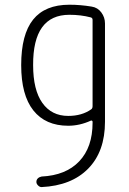

<svg xmlns="http://www.w3.org/2000/svg" viewBox="-20 -550 540 801"><path d="M269.5 -488.3Q117.2 -488.3 118.2 -278.3Q118.2 -174.8 156.7 -120.6Q195.3 -66.4 264.6 -66.4Q321.3 -66.4 360.4 -93.8Q366.2 -97.7 366.2 -107.4V-466.8Q366.2 -475.6 358.4 -477.5Q317.4 -488.3 269.5 -488.3ZM264.6 -25.4Q169.9 -25.4 119.1 -89.4Q68.4 -153.3 68.4 -278.3Q68.4 -406.2 118.2 -468.3Q168 -530.3 269.5 -530.3Q315.4 -530.3 362.3 -522.5Q387.7 -518.6 402.8 -498Q418 -477.5 418 -452.1V-42Q418 82 348.1 153.3Q278.3 224.6 153.3 230.5Q145.5 230.5 138.7 223.6Q131.8 216.8 131.8 209Q131.8 200.2 137.7 194.3Q143.6 188.5 153.3 186.5Q254.9 181.6 310.5 123Q366.2 64.5 366.2 -38.1V-42Q366.2 -44.9 363.8 -46.4Q361.3 -47.9 359.4 -46.9Q312.5 -25.4 264.6 -25.4Z"/></svg>

Font: Rounded Mgen+ 1mn light
Style: Regular
Weight: 200
Designer: [Source Han Sans]
Ryoko NISHIZUKA  (kana & ideographs); Paul D. Hunt (Latin, Greek & Cyrillic); Wenlong ZHANG  (bopomofo
Version: Version 1.059.20150602